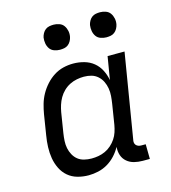

<svg xmlns="http://www.w3.org/2000/svg" viewBox="-110 -822 820 919"><g transform="rotate(-15 300.0 -362.0)"><path d="M217 8Q188 8 161.5 0.5Q135 -7 115 -24Q95 -41 83 -65.5Q71 -90 66.5 -117Q62 -144 63 -172.5Q64 -201 69 -230L85 -330Q89 -354 96 -378.5Q103 -403 115.5 -425.5Q128 -448 146 -468Q164 -488 186 -502Q208 -516 232.5 -522Q257 -528 282 -528Q310 -528 336.5 -520.5Q363 -513 383 -496.5Q403 -480 415 -456.5Q427 -433 432 -406L451 -520H535L466 -102Q464 -95 465 -87.5Q466 -80 470.5 -75Q475 -70 481.5 -67.5Q488 -65 496 -65H518L519 8H484Q462 8 442 3Q422 -2 406.5 -15Q391 -28 384.5 -47.5Q378 -67 380 -89Q368 -67 350.5 -48Q333 -29 311 -16Q289 -3 264.5 2.5Q240 8 217 8ZM251 -66Q268 -66 285 -69Q302 -72 318.5 -79.5Q335 -87 349 -99.5Q363 -112 373 -127Q383 -142 388.5 -159Q394 -176 397 -193L413 -293Q416 -312 417.5 -331Q419 -350 416 -368.5Q413 -387 405 -403.5Q397 -420 383.5 -432Q370 -444 352.5 -449Q335 -454 315 -454Q298 -454 280 -450.5Q262 -447 245 -438.5Q228 -430 214 -416.5Q200 -403 190.5 -386.5Q181 -370 175.5 -352.5Q170 -335 167 -318L151 -218Q148 -199 147 -180.5Q146 -162 149.5 -144.5Q153 -127 161.5 -111.5Q170 -96 183 -85.5Q196 -75 214 -70.5Q232 -66 251 -66ZM469 -608Q455 -608 441 -613Q427 -618 419 -629.5Q411 -641 408.5 -655.5Q406 -670 408 -685Q410 -695 415.5 -705Q421 -715 429.5 -721.5Q438 -728 448.5 -730Q459 -732 470 -732Q484 -732 498 -727Q512 -722 520 -710.5Q528 -699 531 -684.5Q534 -670 531 -655Q529 -645 523.5 -635Q518 -625 509.5 -618.5Q501 -612 490.5 -610Q480 -608 469 -608ZM239 -608Q225 -608 211 -613Q197 -618 189 -629.5Q181 -641 178.5 -655.5Q176 -670 178 -685Q180 -695 185.5 -705Q191 -715 199.5 -721.5Q208 -728 218.5 -730Q229 -732 240 -732Q254 -732 268 -727Q282 -722 290 -710.5Q298 -699 301 -684.5Q304 -670 301 -655Q299 -645 293.5 -635Q288 -625 279.5 -618.5Q271 -612 260.5 -610Q250 -608 239 -608Z"/></g></svg>

Font: Iosevka HT Extended
Style: Italic
Weight: 400
Width: 7
Italic angle: -9°
Monospace: yes
Designer: Belleve Invis
Foundry: Belleve Invis
Version: Version 32.3.0; ttfautohint (v1.8.4)